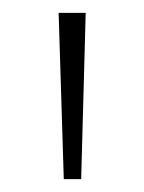

<svg xmlns="http://www.w3.org/2000/svg" viewBox="-20 -734 223 298"><path d="M113 -714 106 -456H79L71 -714Z"/></svg>

Font: Noto Sans Gujarati UI ExtraLight
Style: Regular
Weight: 200
Designer: Jelle Bosma - Monotype Design Team, Universal Thirst
Foundry: Monotype Imaging Inc.
Version: Version 2.106; ttfautohint (v1.8.4.7-5d5b)